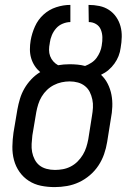

<svg xmlns="http://www.w3.org/2000/svg" viewBox="-20 -755 540 783"><path d="M203 8Q174 8 147 2.5Q120 -3 97.5 -17.5Q75 -32 59.5 -54Q44 -76 37 -102.5Q30 -129 30.5 -157.5Q31 -186 35 -214L51 -309Q55 -331 61.5 -352.5Q68 -374 79.5 -394Q91 -414 107.5 -431.5Q124 -449 144 -461Q131 -472 121.5 -486.5Q112 -501 107 -518Q102 -535 102 -553.5Q102 -572 105 -590Q110 -619 122.5 -647Q135 -675 157.5 -695.5Q180 -716 209 -725.5Q238 -735 267 -735V-665Q252 -665 236 -658.5Q220 -652 209 -639.5Q198 -627 191.5 -611.5Q185 -596 183 -580V-579Q180 -565 180 -551.5Q180 -538 184.5 -526Q189 -514 197.5 -504.5Q206 -495 217 -489Q228 -491 240 -492Q252 -493 264 -493Q280 -493 296 -491.5Q312 -490 327 -486Q340 -491 352.5 -499Q365 -507 373.5 -518.5Q382 -530 387.5 -543Q393 -556 395 -570V-571Q398 -587 397.5 -603.5Q397 -620 391 -634.5Q385 -649 371.5 -657Q358 -665 342 -665L341 -735Q364 -735 385.5 -730.5Q407 -726 424.5 -714.5Q442 -703 454 -685.5Q466 -668 471.5 -647.5Q477 -627 476.5 -604.5Q476 -582 472 -560Q470 -543 463.5 -526.5Q457 -510 446.5 -495.5Q436 -481 422.5 -469.5Q409 -458 392 -450Q409 -434 419.5 -413Q430 -392 434.5 -368.5Q439 -345 438 -320Q437 -295 432 -270L417 -176Q413 -151 404.5 -126.5Q396 -102 381.5 -80Q367 -58 346.5 -40.5Q326 -23 302.5 -12Q279 -1 253.5 3.5Q228 8 203 8ZM204 -62Q220 -62 236.5 -65Q253 -68 268.5 -76Q284 -84 296.5 -96.5Q309 -109 318 -124Q327 -139 332 -155Q337 -171 340 -187L355 -282Q358 -299 359 -316Q360 -333 356.5 -349.5Q353 -366 346 -380Q339 -394 326.5 -404Q314 -414 298 -418.5Q282 -423 264 -423Q248 -423 231.5 -419.5Q215 -416 199.5 -408Q184 -400 171.5 -388Q159 -376 150 -361Q141 -346 136 -330Q131 -314 128 -298L112 -203Q110 -186 109 -168.5Q108 -151 111 -135Q114 -119 121.5 -104.5Q129 -90 141 -80.5Q153 -71 169.5 -66.5Q186 -62 204 -62Z"/></svg>

Font: Iosevka Term Curly Oblique
Style: Regular
Weight: 400
Italic angle: -9°
Designer: Belleve Invis
Foundry: Belleve Invis
Version: Version 32.3.0